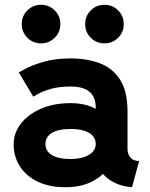

<svg xmlns="http://www.w3.org/2000/svg" viewBox="-20 -765 623 797"><path d="M251.5 12.2Q316.9 12.2 363.8 -12.3Q410.6 -36.9 435.8 -77.6Q460.9 -118.4 460.9 -167.2Q460.9 -216.1 438.7 -254.4Q416.5 -292.7 374.4 -314.8Q332.3 -336.9 272.9 -336.9Q204.6 -336.9 151.2 -314.2Q97.9 -291.5 67.3 -252.6Q36.6 -213.6 36.6 -164.8Q36.6 -116 61.8 -75.8Q86.9 -35.6 135 -11.7Q183.1 12.2 251.5 12.2ZM377.4 -167.2Q377.4 -147.7 364 -133.8Q350.6 -119.9 327 -112.4Q303.5 -105 272.9 -105Q221.7 -105 195.1 -121.5Q168.5 -137.9 168.5 -167.2Q168.5 -196.5 195.1 -213Q221.7 -229.5 272.9 -229.5Q307.1 -229.5 330.4 -222Q353.8 -214.6 365.6 -200.7Q377.4 -186.8 377.4 -167.2ZM509.3 -147.5V-301.8Q509.3 -387.2 477.8 -435.3Q446.3 -483.4 392.7 -502.9Q339.1 -522.5 272.9 -522.5Q207 -522.5 158.8 -507.9Q110.6 -493.4 84.4 -478.9Q58.1 -464.4 58.1 -464.4L118.2 -363.8Q118.2 -363.8 136.2 -374.3Q154.3 -384.8 188.7 -395.3Q223.1 -405.8 272.7 -405.8Q300.3 -405.8 320.1 -400.1Q339.8 -394.5 352.5 -383.3Q365.2 -372.1 371.3 -355.6Q377.4 -339.1 377.4 -316.9V-224.1L389.6 -214.1V-127.4L377.4 -115.7Q377.4 -95.7 387 -74.5Q396.5 -53.2 415.2 -34.7Q433.8 -16.1 462 -3.5Q490.2 9 527.8 12.2L557.6 -96.7Q533.4 -96.7 521.4 -111.1Q509.3 -125.5 509.3 -147.5ZM333.5 -665Q333.5 -631.6 356.8 -608.3Q380.1 -585 413.6 -585Q447 -585 470.3 -608.3Q493.7 -631.6 493.7 -665Q493.7 -698.5 470.3 -721.8Q447 -745.1 413.6 -745.1Q380.1 -745.1 356.8 -721.8Q333.5 -698.5 333.5 -665ZM70.3 -665Q70.3 -631.6 93.6 -608.3Q116.9 -585 150.4 -585Q183.8 -585 207.2 -608.3Q230.5 -631.6 230.5 -665Q230.5 -698.5 207.2 -721.8Q183.8 -745.1 150.4 -745.1Q116.9 -745.1 93.6 -721.8Q70.3 -698.5 70.3 -665Z"/></svg>

Font: Giphurs
Style: Regular
Weight: 400
Version: Version 2.010